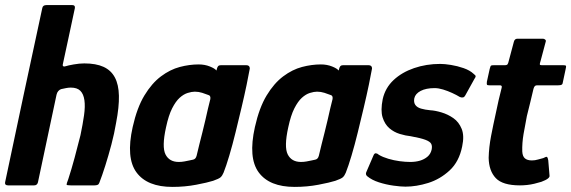

<svg xmlns="http://www.w3.org/2000/svg" viewBox="-21 -728 2243 754"><path d="M-1 -12Q35 -183 71.5 -354Q108 -525 145 -696Q147 -708 161 -708Q186 -708 211.5 -708Q237 -708 263 -708Q275 -708 273 -696Q261 -641 249.5 -586Q238 -531 226 -477Q224 -469 228 -467.5Q232 -466 237 -468Q246 -471 268.5 -475Q291 -479 310 -479Q356 -479 385.5 -465.5Q415 -452 430 -424Q445 -396 446 -352Q447 -308 435 -246Q428 -204 416.5 -160.5Q405 -117 392.5 -77.5Q380 -38 369 -10Q367 -4 362 -2Q357 0 350 0Q327 0 303.5 0Q280 0 257 0Q241 0 240.5 -3Q240 -6 247 -24Q260 -64 272 -108.5Q284 -153 295 -197Q304 -240 309 -275Q314 -310 310.5 -334.5Q307 -359 294.5 -371.5Q282 -384 257 -384Q248 -384 238 -382Q228 -380 219 -378Q213 -376 208 -370.5Q203 -365 201 -356L128 -12Q125 0 113 0H11Q-3 0 -1 -12Z M656 6Q557 6 515 -51Q473 -108 500 -229Q517 -305 546 -353Q575 -401 611 -428Q647 -455 685 -465Q723 -475 759 -475Q783 -475 803 -467Q823 -459 829 -451L832 -462Q835 -469 838.5 -470.5Q842 -472 849 -472H946Q960 -472 960 -459Q956 -436 947.5 -395Q939 -354 927.5 -305.5Q916 -257 904 -208Q892 -159 879.5 -117Q867 -75 857 -50Q852 -38 845.5 -32Q839 -26 816 -18Q794 -11 749.5 -2.5Q705 6 656 6ZM681 -92Q692 -92 703 -94Q714 -96 723 -98Q732 -100 737 -101Q742 -102 745.5 -105.5Q749 -109 751 -116Q756 -138 762 -161.5Q768 -185 774 -209Q780 -233 785.5 -256.5Q791 -280 795.5 -300.5Q800 -321 805 -339Q806 -346 804 -350Q802 -354 797 -355Q787 -359 773 -363.5Q759 -368 744 -368Q732 -368 716 -363Q700 -358 684.5 -344Q669 -330 655 -302.5Q641 -275 631 -228Q614 -151 629 -121.5Q644 -92 681 -92Z M1136 6Q1037 6 995 -51Q953 -108 980 -229Q997 -305 1026 -353Q1055 -401 1091 -428Q1127 -455 1165 -465Q1203 -475 1239 -475Q1263 -475 1283 -467Q1303 -459 1309 -451L1312 -462Q1315 -469 1318.5 -470.5Q1322 -472 1329 -472H1426Q1440 -472 1440 -459Q1436 -436 1427.5 -395Q1419 -354 1407.5 -305.5Q1396 -257 1384 -208Q1372 -159 1359.5 -117Q1347 -75 1337 -50Q1332 -38 1325.5 -32Q1319 -26 1296 -18Q1274 -11 1229.5 -2.5Q1185 6 1136 6ZM1161 -92Q1172 -92 1183 -94Q1194 -96 1203 -98Q1212 -100 1217 -101Q1222 -102 1225.5 -105.5Q1229 -109 1231 -116Q1236 -138 1242 -161.5Q1248 -185 1254 -209Q1260 -233 1265.5 -256.5Q1271 -280 1275.5 -300.5Q1280 -321 1285 -339Q1286 -346 1284 -350Q1282 -354 1277 -355Q1267 -359 1253 -363.5Q1239 -368 1224 -368Q1212 -368 1196 -363Q1180 -358 1164.5 -344Q1149 -330 1135 -302.5Q1121 -275 1111 -228Q1094 -151 1109 -121.5Q1124 -92 1161 -92Z M1445 -116Q1449 -127 1455.5 -126Q1462 -125 1467 -120Q1482 -111 1504 -104.5Q1526 -98 1548.5 -95Q1571 -92 1590 -92Q1611 -92 1628 -97Q1645 -102 1657.5 -112.5Q1670 -123 1674 -140Q1677 -154 1672.5 -163Q1668 -172 1649.5 -179Q1631 -186 1592 -193Q1572 -195 1549 -202Q1526 -209 1508 -224.5Q1490 -240 1481.5 -267Q1473 -294 1482 -339Q1492 -383 1524.5 -413.5Q1557 -444 1605 -460.5Q1653 -477 1708 -477Q1725 -477 1750 -473Q1775 -469 1799.5 -460.5Q1824 -452 1839 -438Q1847 -432 1847 -428.5Q1847 -425 1842 -418L1806 -353Q1800 -341 1785 -347Q1772 -355 1754.5 -363Q1737 -371 1719 -376.5Q1701 -382 1686 -382Q1652 -382 1631 -371Q1610 -360 1606 -342Q1603 -326 1610 -316Q1617 -306 1632.5 -301.5Q1648 -297 1669 -295Q1688 -294 1713 -286.5Q1738 -279 1759.5 -264Q1781 -249 1792 -222Q1803 -195 1794 -153Q1782 -93 1744.5 -58.5Q1707 -24 1660.5 -9.5Q1614 5 1571 5Q1553 5 1524 1Q1495 -3 1467 -12Q1439 -21 1421 -36Q1414 -42 1417 -51Z M2021 0Q1953 0 1926 -28.5Q1899 -57 1898 -108Q1899 -150 1907.5 -194Q1916 -238 1926 -283Q1932 -312 1937 -334Q1942 -356 1949 -383Q1952 -393 1942 -393H1901Q1893 -393 1891.5 -395Q1890 -397 1891 -407L1902 -457Q1905 -469 1907.5 -470.5Q1910 -472 1921 -472H1962Q1970 -472 1972.5 -476Q1975 -480 1977 -489L1997 -564Q2000 -576 2011 -576H2111Q2116 -576 2120 -572.5Q2124 -569 2122 -564L2102 -489Q2098 -477 2099 -474.5Q2100 -472 2106 -472H2190Q2200 -472 2201.5 -469.5Q2203 -467 2200 -455L2190 -408Q2189 -398 2185 -395.5Q2181 -393 2171 -393H2088Q2082 -393 2079 -389.5Q2076 -386 2074 -379Q2068 -353 2061.5 -326.5Q2055 -300 2048 -272Q2041 -237 2035 -201.5Q2029 -166 2030 -133Q2031 -114 2040.5 -106Q2050 -98 2068 -98Q2080 -98 2091.5 -101.5Q2103 -105 2112 -107Q2125 -114 2127.5 -111.5Q2130 -109 2132 -99L2137 -39Q2140 -27 2105 -14Q2092 -10 2077.5 -6.5Q2063 -3 2048.5 -1.5Q2034 0 2021 0Z"/></svg>

Font: Glory
Style: Bold Italic
Weight: 700
Italic angle: -12°
Version: Version 1.011